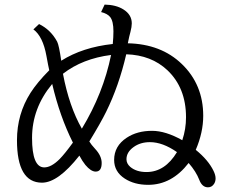

<svg xmlns="http://www.w3.org/2000/svg" viewBox="-20 -801 1000 828"><path d="M148.4 -697.3Q198.7 -672.9 226.6 -621.1Q234.4 -606 244.1 -539.1Q335.9 -597.2 466.3 -611.3Q469.2 -640.6 469.2 -666Q469.2 -709.5 455.1 -727.5Q443.4 -742.2 416 -749L431.2 -781.2Q480.5 -780.3 512.2 -760.3Q548.3 -737.8 548.3 -700.2Q548.3 -685.5 542.5 -663.1Q538.1 -648.4 531.2 -614.3Q674.8 -611.3 764.2 -524.9Q856.4 -436 856.4 -301.8Q856.4 -229.5 824.2 -154.8Q878.4 -110.8 900.9 -64Q909.7 -45.9 909.7 -31.7Q909.7 -18.6 903.3 -8.3Q893.6 6.8 877 6.8Q851.6 6.8 839.4 -25.4Q825.7 -61 793.5 -98.1Q720.7 -3.9 619.1 -3.9Q559.6 -3.9 518.1 -30.8Q472.2 -60.5 472.2 -111.3Q472.2 -171.4 526.4 -207Q571.3 -236.8 635.7 -236.8Q694.3 -236.8 766.1 -196.3Q782.2 -244.1 782.2 -295.4Q782.2 -421.9 702.1 -498Q632.8 -563.5 524.4 -566.9Q492.7 -430.2 437.5 -318.4Q415 -272.5 365.2 -190.9Q373 -177.7 390.1 -159.2Q418.5 -128.9 418.5 -98.1Q418.5 -61 392.6 -61Q372.1 -61 348.1 -89.8Q335.4 -105.5 322.3 -129.9Q230.5 -13.2 161.1 -13.2Q53.2 -13.2 53.2 -196.3Q53.2 -309.1 111.8 -400.9Q140.6 -445.8 192.4 -498Q188.5 -514.2 180.2 -560.1Q165 -644 124 -674.3ZM743.2 -145Q681.6 -188 626.5 -188Q585 -188 555.7 -166.5Q525.4 -144.5 525.4 -114.3Q525.4 -95.7 541.5 -81.5Q567.9 -59.1 611.8 -59.1Q691.4 -59.1 743.2 -145ZM205.1 -439Q118.2 -334.5 118.2 -206.1Q118.2 -79.1 170.9 -79.1Q201.2 -79.1 237.3 -115.2Q259.8 -138.2 294.4 -186Q237.8 -298.8 205.1 -439ZM459 -564Q335.9 -548.3 251.5 -482.9Q278.3 -341.8 333 -246.1Q425.3 -398.4 459 -564Z"/></svg>

Font: BIZ UDPMincho
Style: Regular
Weight: 400
Designer: TypeBank Co., Ltd.
Foundry: Morisawa Inc.
Version: Version 1.06